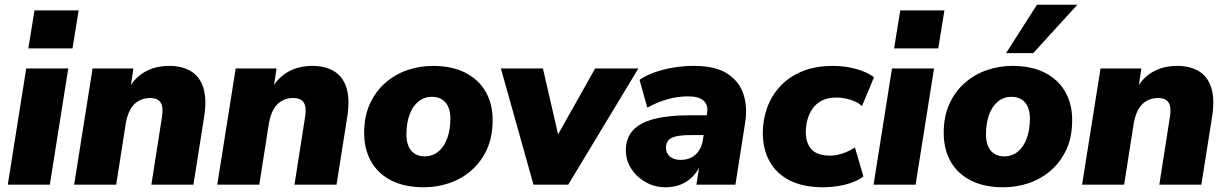

<svg xmlns="http://www.w3.org/2000/svg" viewBox="-20 -782 5195 813"><path d="M100 -577 126 -738H313L287 -577ZM13 0 91 -492H269L191 0Z M294 0 372 -492H545L532 -407H525Q551 -454 595 -478.5Q639 -503 697 -503Q750 -503 787.5 -481Q825 -459 840.5 -412Q856 -365 845 -291L799 0H621L666 -288Q670 -314 666.5 -331.5Q663 -349 650.5 -358Q638 -367 615 -367Q588 -367 566.5 -354.5Q545 -342 532 -318.5Q519 -295 513 -262L472 0Z M900 0 978 -492H1151L1138 -407H1131Q1157 -454 1201 -478.5Q1245 -503 1303 -503Q1356 -503 1393.5 -481Q1431 -459 1446.5 -412Q1462 -365 1451 -291L1405 0H1227L1272 -288Q1276 -314 1272.5 -331.5Q1269 -349 1256.5 -358Q1244 -367 1221 -367Q1194 -367 1172.5 -354.5Q1151 -342 1138 -318.5Q1125 -295 1119 -262L1078 0Z M1775 11Q1694 11 1637.5 -17.5Q1581 -46 1551.5 -98Q1522 -150 1522 -219Q1522 -290 1546.5 -343Q1571 -396 1612.5 -432Q1654 -468 1706 -485.5Q1758 -503 1813 -503Q1893 -503 1949.5 -474.5Q2006 -446 2036 -394.5Q2066 -343 2066 -274Q2066 -202 2041.5 -149Q2017 -96 1975.5 -60Q1934 -24 1882 -6.5Q1830 11 1775 11ZM1778 -120Q1812 -120 1836.5 -140.5Q1861 -161 1874 -197Q1887 -233 1887 -279Q1887 -324 1866.5 -348Q1846 -372 1809 -372Q1776 -372 1751.5 -352Q1727 -332 1714 -296Q1701 -260 1701 -213Q1701 -168 1721.5 -144Q1742 -120 1778 -120Z M2239 0 2101 -492H2279L2353 -170H2319L2500 -492H2683L2386 0Z M2799 11Q2752 11 2713.5 -11Q2675 -33 2652.5 -68.5Q2630 -104 2630 -145Q2630 -197 2660 -230Q2690 -263 2751 -278.5Q2812 -294 2905 -294H2984L2970 -210H2905Q2868 -210 2844.5 -205Q2821 -200 2810.5 -188Q2800 -176 2800 -157Q2800 -133 2817 -119Q2834 -105 2861 -105Q2888 -105 2907.5 -115Q2927 -125 2939.5 -144Q2952 -163 2956 -188L2974 -303Q2980 -336 2960 -355Q2940 -374 2893 -374Q2850 -374 2807 -362Q2764 -350 2721 -326L2688 -444Q2714 -462 2751.5 -475.5Q2789 -489 2832 -496Q2875 -503 2918 -503Q3009 -503 3060 -470Q3111 -437 3128.5 -382Q3146 -327 3135 -261L3094 0H2929L2944 -96H2952Q2937 -59 2913.5 -35Q2890 -11 2861 0Q2832 11 2799 11Z M3467 11Q3382 11 3325 -17.5Q3268 -46 3239 -98Q3210 -150 3210 -219Q3210 -275 3228.5 -326Q3247 -377 3284 -417Q3321 -457 3377 -480Q3433 -503 3507 -503Q3557 -503 3603.5 -490.5Q3650 -478 3681 -455L3630 -333Q3612 -350 3581.5 -359.5Q3551 -369 3522 -369Q3486 -369 3461 -356.5Q3436 -344 3421 -322.5Q3406 -301 3399 -275Q3392 -249 3392 -222Q3392 -177 3416 -150Q3440 -123 3496 -123Q3520 -123 3548.5 -132.5Q3577 -142 3600 -158L3636 -35Q3617 -20 3588.5 -9.5Q3560 1 3528 6Q3496 11 3467 11Z M3766 -577 3792 -738H3979L3953 -577ZM3679 0 3757 -492H3935L3857 0Z M4229 11Q4148 11 4091.5 -17.5Q4035 -46 4005.5 -98Q3976 -150 3976 -219Q3976 -290 4000.5 -343Q4025 -396 4066.5 -432Q4108 -468 4160 -485.5Q4212 -503 4267 -503Q4347 -503 4403.5 -474.5Q4460 -446 4490 -394.5Q4520 -343 4520 -274Q4520 -202 4495.5 -149Q4471 -96 4429.5 -60Q4388 -24 4336 -6.5Q4284 11 4229 11ZM4232 -120Q4266 -120 4290.5 -140.5Q4315 -161 4328 -197Q4341 -233 4341 -279Q4341 -324 4320.5 -348Q4300 -372 4263 -372Q4230 -372 4205.5 -352Q4181 -332 4168 -296Q4155 -260 4155 -213Q4155 -168 4175.5 -144Q4196 -120 4232 -120ZM4240 -557 4371 -762H4542L4355 -557Z M4562 0 4640 -492H4813L4800 -407H4793Q4819 -454 4863 -478.5Q4907 -503 4965 -503Q5018 -503 5055.5 -481Q5093 -459 5108.5 -412Q5124 -365 5113 -291L5067 0H4889L4934 -288Q4938 -314 4934.5 -331.5Q4931 -349 4918.5 -358Q4906 -367 4883 -367Q4856 -367 4834.5 -354.5Q4813 -342 4800 -318.5Q4787 -295 4781 -262L4740 0Z"/></svg>

Font: Nunito Sans 12pt Black
Style: Italic
Weight: 900
Italic angle: -9°
Designer: Vernon Adams
Foundry: Vernon Adams
Version: Version 3.101;gftools[0.9.27]